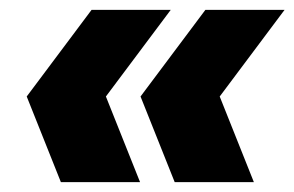

<svg xmlns="http://www.w3.org/2000/svg" viewBox="-20 -481 595 388"><path d="M333 -113 264 -286 395 -461H555L424 -286L493 -113ZM103 -113 34 -286 165 -461H325L194 -286L263 -113Z"/></svg>

Font: Gantari Black
Style: Italic
Weight: 900
Italic angle: -10°
Version: Version 1.000